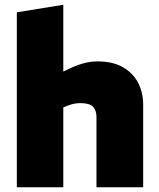

<svg xmlns="http://www.w3.org/2000/svg" viewBox="-20 -790 669 810"><path d="M51 0V-738L247 -770V-488L264 -496Q295 -512 327 -521.5Q359 -531 391 -531Q456 -531 498.5 -506.5Q541 -482 562.5 -441Q584 -400 584 -348V0H387V-297Q387 -324 372.5 -339.5Q358 -355 319 -355Q306 -355 293.5 -352.5Q281 -350 270 -346L247 -337V0Z"/></svg>

Font: REM Medium ExtraBold
Style: Regular
Weight: 800
Version: Version 1.005;gftools[0.9.28]